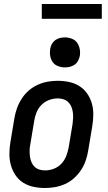

<svg xmlns="http://www.w3.org/2000/svg" viewBox="-20 -932 540 960"><path d="M205 8Q175 8 147 2Q119 -4 96 -18.5Q73 -33 57.5 -56Q42 -79 34.5 -106Q27 -133 27 -162.5Q27 -192 32 -221L52 -341Q56 -366 65 -391Q74 -416 88.5 -438.5Q103 -461 123.5 -479Q144 -497 168.5 -508Q193 -519 218 -523.5Q243 -528 268 -528Q298 -528 326 -522Q354 -516 377 -501.5Q400 -487 416 -464Q432 -441 439.5 -414Q447 -387 446.5 -357.5Q446 -328 441 -299L421 -179Q417 -154 408.5 -129Q400 -104 385 -81.5Q370 -59 350 -41Q330 -23 305.5 -12Q281 -1 255.5 3.5Q230 8 205 8ZM205 -80Q227 -80 248.5 -88Q270 -96 286 -112.5Q302 -129 310.5 -150.5Q319 -172 323 -193L343 -313Q345 -328 345.5 -343Q346 -358 344 -372Q342 -386 336.5 -399Q331 -412 321 -421.5Q311 -431 297.5 -435.5Q284 -440 269 -440Q247 -440 225.5 -432Q204 -424 187.5 -407.5Q171 -391 162.5 -369.5Q154 -348 151 -327L131 -207Q128 -192 128 -177Q128 -162 130 -148Q132 -134 137.5 -121Q143 -108 152.5 -98.5Q162 -89 176 -84.5Q190 -80 205 -80ZM304 -595Q287 -595 270 -601.5Q253 -608 243.5 -621.5Q234 -635 231 -652.5Q228 -670 231 -688Q233 -701 239.5 -712.5Q246 -724 256.5 -731.5Q267 -739 279.5 -742Q292 -745 305 -745Q322 -745 339 -738.5Q356 -732 365.5 -718.5Q375 -705 378.5 -687.5Q382 -670 379 -652Q376 -639 370 -627.5Q364 -616 353 -608.5Q342 -601 329.5 -598Q317 -595 304 -595ZM489 -838H189V-912H489Z"/></svg>

Font: Iosevka Semibold Oblique
Style: Regular
Weight: 600
Italic angle: -9°
Monospace: yes
Designer: Belleve Invis
Foundry: Belleve Invis
Version: Version 32.5.0; ttfautohint (v1.8.4)